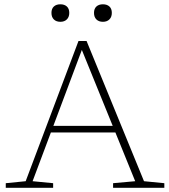

<svg xmlns="http://www.w3.org/2000/svg" viewBox="-20 -896 805 916"><path d="M210.5 -264V-295.5H539.5V-264ZM667 -31.5 764 -22V0H519.5V-22L625 -31.5L364.5 -672.5H376L135.5 -31.5L233.5 -22V0H7.5V-22L102.5 -31.5L354.5 -700.5H393ZM268 -792Q248.5 -792 237 -803.2Q225.5 -814.5 225.5 -834.5Q225.5 -854.5 237 -865Q248.5 -875.5 268 -875.5Q287.5 -875.5 299 -865Q310.5 -854.5 310.5 -834.5Q310.5 -815 299 -803.5Q287.5 -792 268 -792ZM471 -792Q451.5 -792 440 -803.2Q428.5 -814.5 428.5 -834.5Q428.5 -854.5 440 -865Q451.5 -875.5 471 -875.5Q490.5 -875.5 502 -865Q513.5 -854.5 513.5 -834.5Q513.5 -815 502 -803.5Q490.5 -792 471 -792Z"/></svg>

Font: Newsreader 9pt ExtraLight
Style: Regular
Weight: 250
Designer: Hugues Gentile
Foundry: Production Type
Version: Version 1.003